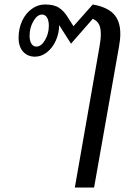

<svg xmlns="http://www.w3.org/2000/svg" viewBox="-20 -587 605 857"><path d="M517 -436Q517 -410 511 -378L400 250H314L424 -378Q430 -411 430 -435Q430 -463 421.5 -479Q413 -495 394 -503L297 -392L244 -475Q244 -439 229.5 -406.5Q215 -374 190 -354Q165 -334 136 -334Q104 -334 83.5 -356Q63 -378 63 -418Q63 -459 78.5 -493Q94 -527 121.5 -547Q149 -567 181 -567Q221 -567 243 -552.5Q265 -538 280 -514L308 -470L394 -567Q457 -556 487 -525Q517 -494 517 -436ZM198 -472Q198 -495 190 -508.5Q182 -522 168 -522Q146 -522 129 -492.5Q112 -463 112 -427Q112 -406 120 -392.5Q128 -379 142 -379Q164 -379 181 -408Q198 -437 198 -472Z"/></svg>

Font: KoHo Medium
Style: Italic
Weight: 500
Italic angle: -10°
Designer: Cadson Demak & Katatrad Team
Foundry: Cadson Demak Co.,Ltd.
Version: Version 1.000